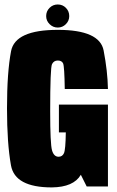

<svg xmlns="http://www.w3.org/2000/svg" viewBox="-20 -812 508 836"><path d="M205.5 4Q300.5 3 332 -51L357.5 0H450V-356.5H236.5V-235.5H267L266.5 -234.5Q265.5 -160.5 258.5 -145Q251.5 -129.5 235 -129.5Q214.5 -129.5 206.5 -157.5Q198.5 -185.5 198.5 -327Q198.5 -517 206.5 -532.8Q214.5 -548.5 231.5 -548.5Q249 -548.5 254.8 -535.8Q260.5 -523 262 -424.5H450Q448.5 -502.5 431.2 -592.2Q414 -682 231.5 -682Q46 -682 28.2 -589.5Q10.5 -497 10.5 -340Q10.5 -188 27.8 -92Q45 4 205.5 4ZM231.5 -692Q252 -692 266.8 -706.8Q281.5 -721.5 281.5 -742Q281.5 -763 267 -777.8Q252.5 -792.5 231.5 -792.5Q210.5 -792.5 195.8 -777.8Q181 -763 181 -742Q181 -721.5 196 -706.8Q211 -692 231.5 -692Z"/></svg>

Font: Anybody ExtraCondensed Black
Style: Regular
Weight: 900
Width: 2
Version: Version 1.113;gftools[0.9.25]